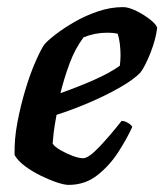

<svg xmlns="http://www.w3.org/2000/svg" viewBox="-20 -520 462 540"><path d="M173 0Q161 0 140 -7Q119 -14 94.5 -26Q70 -38 50 -53Q30 -68 21 -84Q20 -129 29 -176Q38 -223 51 -266.5Q64 -310 78.5 -343.5Q93 -377 104 -394Q113 -405 135.5 -422.5Q158 -440 189 -458Q220 -476 255.5 -488Q291 -500 326 -500Q342 -500 364 -489Q386 -478 403.5 -464Q421 -450 422 -441Q418 -409 403.5 -372Q389 -335 375 -316Q357 -297 318 -274.5Q279 -252 231 -231.5Q183 -211 139 -197Q133 -164 131 -147.5Q129 -131 128 -116Q134 -107 150.5 -97.5Q167 -88 184.5 -81.5Q202 -75 214 -75Q229 -75 259 -106.5Q289 -138 322 -180Q331 -180 340.5 -174Q350 -168 352 -163Q337 -130 312.5 -92Q288 -54 253.5 -27Q219 0 173 0ZM150 -258Q201 -276 245 -295.5Q289 -315 317 -335Q319 -350 319 -365Q319 -381 317 -397Q315 -413 311 -425Q303 -427 295.5 -427.5Q288 -428 281 -428Q247 -428 215 -415Q191 -383 175.5 -341Q160 -299 150 -258Z"/></svg>

Font: Texturina
Style: Bold Italic
Weight: 700
Italic angle: -11°
Designer: Guillermo Torres Carreño
Foundry: Omnibus-Type
Version: Version 1.002; ttfautohint (v1.8.3)